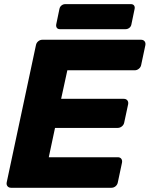

<svg xmlns="http://www.w3.org/2000/svg" viewBox="-20 -888 708 908"><path d="M32.1 0Q21.5 0 15.6 -7.2Q9.6 -14.5 11.6 -25.1L150 -674.5Q152 -685.5 160.8 -692.8Q169.5 -700 180.1 -700H647Q658 -700 663.7 -692.8Q669.5 -685.5 667.5 -674.5L647.6 -580.8Q645.6 -570.1 636.7 -562.9Q627.9 -555.6 616.9 -555.6H298.5L269.1 -420.6H565.5Q576.5 -420.6 582.2 -413.4Q588 -406.1 586 -395.1L567.4 -308.3Q565.4 -297.6 556.5 -290.4Q547.6 -283.1 536.6 -283.1H240.2L210.7 -144.4H537.1Q548.1 -144.4 553.6 -137.1Q559 -129.9 557 -118.9L537.1 -25.1Q535.1 -14.5 526.6 -7.2Q518 0 507 0ZM263.5 -750Q253.5 -750 248.9 -756.3Q244.3 -762.6 245.9 -772.6L261.1 -845.9Q263.1 -855.9 270.9 -862.2Q278.8 -868.5 288.8 -868.5H599Q609 -868.5 613.8 -862.2Q618.6 -855.9 616.6 -845.9L601.4 -772.6Q599.7 -762.6 591.7 -756.3Q583.7 -750 573.7 -750Z"/></svg>

Font: Rubik Light
Style: Italic
Weight: 300
Italic angle: -12°
Designer: Hubert and Fischer
Foundry: Hubert and Fischer
Version: Version 2.300;gftools[0.9.30]